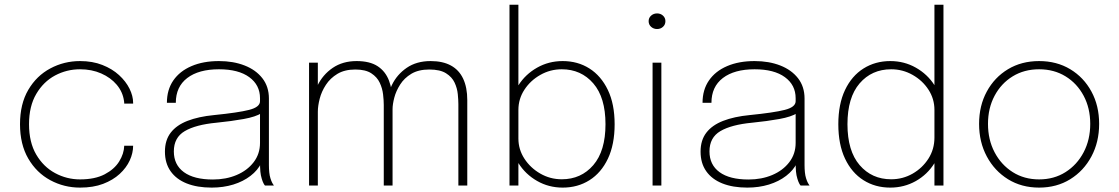

<svg xmlns="http://www.w3.org/2000/svg" viewBox="-20 -802 4838 830"><path d="M326 9Q257 9 197.5 -23Q138 -55 102.2 -116.5Q66.5 -178 66.5 -265Q66.5 -352.5 102.2 -413.5Q138 -474.5 197.5 -506.2Q257 -538 326 -538Q380 -538 422.5 -521.2Q465 -504.5 494.5 -477.5Q524 -450.5 539.8 -418.8Q555.5 -387 555.5 -357.5Q555.5 -357 555.5 -356Q555.5 -355 555.5 -354H517Q517 -356.5 516.8 -359.8Q516.5 -363 516 -366Q510.5 -405 484.5 -435.8Q458.5 -466.5 417.5 -484.5Q376.5 -502.5 326 -502.5Q268.5 -502.5 218.2 -475.8Q168 -449 136.8 -396Q105.5 -343 105.5 -265Q105.5 -187 136.5 -134Q167.5 -81 218 -53.8Q268.5 -26.5 326 -26.5Q390.5 -26.5 432.5 -48.5Q474.5 -70.5 495.2 -104Q516 -137.5 517 -172H555.5Q555.5 -140.5 541 -108.8Q526.5 -77 497.5 -50.2Q468.5 -23.5 425.8 -7.2Q383 9 326 9Z M895 9Q832.5 9 787.2 -9Q742 -27 717.5 -61.8Q693 -96.5 693 -146.5Q693 -196 718 -228.5Q743 -261 790.5 -279.5Q838 -298 905 -304.5Q1010 -315 1057 -327Q1104 -339 1104 -364.5Q1104 -368 1104 -371.2Q1104 -374.5 1104 -377.5Q1104 -434.5 1057.5 -468.5Q1011 -502.5 926.5 -502.5Q839 -502.5 789.5 -464.8Q740 -427 740 -357.5H701.5Q701.5 -414 729.2 -454.2Q757 -494.5 807.8 -516.2Q858.5 -538 926.5 -538Q988.5 -538 1037.2 -519Q1086 -500 1114.2 -463.8Q1142.5 -427.5 1142.5 -376Q1142.5 -366 1142.5 -355.5Q1142.5 -345 1142.5 -335V-88Q1142.5 -72 1144 -57.2Q1145.5 -42.5 1149 -31.5Q1153 -18.5 1157.2 -10.8Q1161.5 -3 1164 0H1125.5Q1123 -2 1119 -9.8Q1115 -17.5 1111.5 -29.5Q1107 -44 1105.5 -60.2Q1104 -76.5 1104 -103.5L1110 -98Q1094.5 -66 1063 -41.8Q1031.5 -17.5 988.5 -4.2Q945.5 9 895 9ZM900.5 -26Q957 -26 1003 -45.5Q1049 -65 1076.5 -100.8Q1104 -136.5 1104 -184.5V-328L1111.5 -313.5Q1086 -297 1033.2 -287.5Q980.5 -278 915.5 -271.5Q826 -263 778.8 -235.2Q731.5 -207.5 731.5 -147.5Q731.5 -89.5 775 -57.8Q818.5 -26 900.5 -26Z M1639 0V-253.5Q1639 -286 1639 -309.5Q1639 -333 1639 -348.5Q1639 -368 1636 -394Q1633 -420 1621.5 -444.5Q1610 -469 1585 -485.2Q1560 -501.5 1516 -501.5Q1470 -501.5 1438.8 -482.8Q1407.5 -464 1388.8 -435.2Q1370 -406.5 1362 -375.2Q1354 -344 1354 -319L1329 -328.5Q1329 -383 1352 -431Q1375 -479 1418.2 -508.5Q1461.5 -538 1521.5 -538Q1578.5 -538 1612.5 -515.8Q1646.5 -493.5 1661.8 -453Q1677 -412.5 1677 -357Q1677 -338 1677 -310.2Q1677 -282.5 1677 -249.5V0ZM1316 0V-531H1354V0ZM1961.5 0V-254Q1961.5 -290 1961.5 -312.5Q1961.5 -335 1961.5 -351.5Q1961.5 -369.5 1959 -395Q1956.5 -420.5 1945.2 -444.8Q1934 -469 1908.2 -485.2Q1882.5 -501.5 1836 -501.5Q1789 -501.5 1758.2 -483Q1727.5 -464.5 1709.8 -436.5Q1692 -408.5 1684.5 -379.8Q1677 -351 1677 -330L1652 -337.5Q1652 -388.5 1674 -434.2Q1696 -480 1738.5 -509Q1781 -538 1841.5 -538Q1894 -538 1929.2 -518.8Q1964.5 -499.5 1982.2 -461.8Q2000 -424 2000 -369Q2000 -349 2000 -321Q2000 -293 2000 -262V0Z M2412.5 9Q2352 9 2301.8 -19.8Q2251.5 -48.5 2221.2 -96.8Q2191 -145 2191 -202.5Q2191 -203.5 2191 -204.5Q2191 -205.5 2191 -206.5L2221 -207Q2221 -206.5 2221 -205.2Q2221 -204 2221 -203Q2221 -156 2247 -116Q2273 -76 2315.8 -51.5Q2358.5 -27 2408.5 -27Q2492 -27 2544.8 -88.2Q2597.5 -149.5 2597.5 -265Q2597.5 -380.5 2544.8 -441.5Q2492 -502.5 2408.5 -502.5Q2358.5 -502.5 2315.8 -478.2Q2273 -454 2247 -414.2Q2221 -374.5 2221 -327L2191 -327.5Q2191 -386 2221.2 -433.5Q2251.5 -481 2301.8 -509.5Q2352 -538 2412.5 -538Q2477.5 -538 2528 -506Q2578.5 -474 2607.8 -413Q2637 -352 2637 -265Q2637 -177.5 2608 -116.2Q2579 -55 2528.2 -23Q2477.5 9 2412.5 9ZM2182.5 0V-781.5H2221V0Z M2801 0V-531H2839V0ZM2820.5 -676.5Q2805.5 -676.5 2794.8 -686Q2784 -695.5 2784 -710.5Q2784 -725 2794.8 -734.5Q2805.5 -744 2820.5 -744Q2835.5 -744 2846 -734.5Q2856.5 -725 2856.5 -710.5Q2856.5 -695.5 2846 -686Q2835.5 -676.5 2820.5 -676.5Z M3210.5 9Q3148 9 3102.8 -9Q3057.5 -27 3033 -61.8Q3008.5 -96.5 3008.5 -146.5Q3008.5 -196 3033.5 -228.5Q3058.5 -261 3106 -279.5Q3153.5 -298 3220.5 -304.5Q3325.5 -315 3372.5 -327Q3419.5 -339 3419.5 -364.5Q3419.5 -368 3419.5 -371.2Q3419.5 -374.5 3419.5 -377.5Q3419.5 -434.5 3373 -468.5Q3326.5 -502.5 3242 -502.5Q3154.5 -502.5 3105 -464.8Q3055.5 -427 3055.5 -357.5H3017Q3017 -414 3044.8 -454.2Q3072.5 -494.5 3123.2 -516.2Q3174 -538 3242 -538Q3304 -538 3352.8 -519Q3401.5 -500 3429.8 -463.8Q3458 -427.5 3458 -376Q3458 -366 3458 -355.5Q3458 -345 3458 -335V-88Q3458 -72 3459.5 -57.2Q3461 -42.5 3464.5 -31.5Q3468.5 -18.5 3472.8 -10.8Q3477 -3 3479.5 0H3441Q3438.5 -2 3434.5 -9.8Q3430.5 -17.5 3427 -29.5Q3422.5 -44 3421 -60.2Q3419.5 -76.5 3419.5 -103.5L3425.5 -98Q3410 -66 3378.5 -41.8Q3347 -17.5 3304 -4.2Q3261 9 3210.5 9ZM3216 -26Q3272.5 -26 3318.5 -45.5Q3364.5 -65 3392 -100.8Q3419.5 -136.5 3419.5 -184.5V-328L3427 -313.5Q3401.5 -297 3348.8 -287.5Q3296 -278 3231 -271.5Q3141.5 -263 3094.2 -235.2Q3047 -207.5 3047 -147.5Q3047 -89.5 3090.5 -57.8Q3134 -26 3216 -26Z M3828.5 9Q3763.5 9 3712.8 -23Q3662 -55 3633 -116.2Q3604 -177.5 3604 -265Q3604 -352 3633 -413Q3662 -474 3713 -506Q3764 -538 3828.5 -538Q3889 -538 3939.2 -509.5Q3989.5 -481 4019.8 -433.5Q4050 -386 4050 -327.5Q4050 -326 4050 -324Q4050 -322 4050 -319.5L4019.5 -320Q4019.5 -322 4019.5 -323.5Q4019.5 -325 4019.5 -327Q4019.5 -374.5 3993.8 -414.2Q3968 -454 3925.2 -478.2Q3882.5 -502.5 3832.5 -502.5Q3748.5 -502.5 3696 -441.5Q3643.5 -380.5 3643.5 -265Q3643.5 -149.5 3696.2 -88.2Q3749 -27 3832.5 -27Q3882.5 -27 3925 -51.2Q3967.5 -75.5 3993.5 -116.2Q4019.5 -157 4019.5 -207L4050 -206.5Q4050 -145.5 4019.5 -96.5Q3989 -47.5 3938.8 -19.2Q3888.5 9 3828.5 9ZM4019.5 0V-781.5H4058.5V0Z M4472 9Q4396 9 4337.5 -27.2Q4279 -63.5 4245.8 -125.8Q4212.5 -188 4212.5 -266.5Q4212.5 -345 4245.8 -406.2Q4279 -467.5 4337.5 -502.8Q4396 -538 4472 -538Q4548 -538 4606.5 -502.8Q4665 -467.5 4698.2 -406.2Q4731.5 -345 4731.5 -266.5Q4731.5 -188 4698.2 -125.8Q4665 -63.5 4606.5 -27.2Q4548 9 4472 9ZM4472 -26.5Q4536.5 -26.5 4586.2 -58Q4636 -89.5 4664.5 -143.8Q4693 -198 4693 -266.5Q4693 -334.5 4664.5 -388Q4636 -441.5 4586.2 -472Q4536.5 -502.5 4472 -502.5Q4407.5 -502.5 4357.8 -472Q4308 -441.5 4279.5 -388Q4251 -334.5 4251 -266.5Q4251 -198 4279.5 -143.8Q4308 -89.5 4357.8 -58Q4407.5 -26.5 4472 -26.5Z"/></svg>

Font: Epilogue ExtraLight
Style: Regular
Weight: 250
Designer: Tyler Finck
Foundry: Etcetera Type Co
Version: Version 2.112